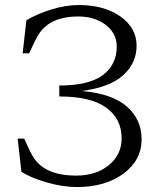

<svg xmlns="http://www.w3.org/2000/svg" viewBox="-20 -735 640 770"><path d="M217.8 -392.1Q336.4 -392.1 392.3 -433.8Q448.2 -475.6 448.2 -548.8Q448.2 -601.1 404.3 -635Q360.4 -668.9 293 -668.9Q172.9 -668.9 128.9 -586.9Q121.6 -574.2 110.6 -550.3Q99.6 -526.4 97.2 -521H70.8L85.9 -653.8Q127.4 -678.7 185.3 -696.8Q243.2 -714.8 295.9 -714.8Q397.9 -714.8 462.9 -668.9Q527.8 -623 527.8 -551.8Q527.8 -482.4 474.6 -433.8Q421.4 -385.3 308.1 -370.1Q430.2 -359.4 489 -307.4Q547.9 -255.4 547.9 -176.8Q547.9 -92.3 475.1 -38.6Q402.3 15.1 288.1 15.1Q231.4 15.1 167.5 -3.4Q103.5 -22 65.9 -45.9L50.8 -179.2H77.1Q80.1 -172.9 90.8 -149.2Q101.6 -125.5 108.9 -112.8Q153.3 -30.8 285.2 -30.8Q365.2 -30.8 416.5 -72.8Q467.8 -114.7 467.8 -180.2Q467.8 -258.3 406.2 -303.2Q344.7 -348.1 217.8 -348.1Z"/></svg>

Font: LT Superior Serif
Style: Regular
Weight: 400
Designer: Daniel Lyons
Foundry: LyonsType
Version: Version 2.120;FEAKit 1.0